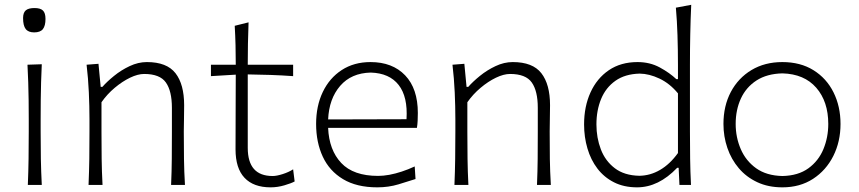

<svg xmlns="http://www.w3.org/2000/svg" viewBox="-20 -782 3633 812"><path d="M97.7 0H156.7Q153.8 -57.1 152.8 -110.1Q151.9 -163.1 151.9 -226.1V-277.3Q151.9 -320.8 152.3 -359.4Q152.8 -397.9 153.8 -434.8Q154.8 -471.7 156.7 -510.3L96.2 -508.3Q98.1 -470.2 99.4 -433.6Q100.6 -397 101.1 -358.9Q101.6 -320.8 101.6 -277.3V-226.1Q101.6 -163.1 100.8 -110.1Q100.1 -57.1 97.7 0ZM124.5 -645Q150.4 -645 161.4 -658.9Q172.4 -672.9 172.4 -702.1Q172.4 -727.1 161.6 -737.5Q150.9 -748 126 -748Q100.6 -748 89.1 -738.3Q77.6 -728.5 77.6 -705.6Q77.6 -673.8 88.6 -659.4Q99.6 -645 124.5 -645Z M354.5 0H413.6Q410.6 -57.1 409.9 -109.9Q409.2 -162.6 409.2 -224.6V-349.6Q433.1 -383.8 465.1 -410.6Q497.1 -437.5 530 -453.4Q563 -469.2 589.8 -469.2Q656.2 -469.2 681.6 -433.1Q707 -397 707 -326.2V-224.6Q707 -162.6 706.5 -109.9Q706.1 -57.1 703.6 0H762.2Q758.8 -57.1 758.1 -110.1Q757.3 -163.1 757.3 -226.1Q757.3 -247.6 758.1 -275.9Q758.8 -304.2 758.8 -336.9Q758.8 -425.3 722.2 -472.4Q685.5 -519.5 601.1 -519.5Q564.5 -519.5 528.3 -502.4Q492.2 -485.4 462.2 -460.9Q432.1 -436.5 413.1 -414.6H405.8L396.5 -512.2L346.2 -508.3Q353 -450.7 355.7 -391.6Q358.4 -332.5 358.4 -277.3V-226.1Q358.4 -163.1 357.7 -110.1Q356.9 -57.1 354.5 0Z M1124.5 10.3Q1153.8 10.3 1182.9 1.7Q1211.9 -6.8 1226.1 -14.6L1219.7 -65.9Q1200.7 -53.7 1175.3 -45.7Q1149.9 -37.6 1133.3 -37.6Q1080.1 -37.6 1054 -67.4Q1027.8 -97.2 1027.8 -156.7V-467.3Q1074.7 -466.8 1123.5 -465.1Q1172.4 -463.4 1219.7 -460V-508.3H1027.8Q1027.8 -557.6 1028.6 -597.2Q1029.3 -636.7 1031.2 -687.5L972.7 -672.9Q975.1 -630.4 976.1 -591.1Q977.1 -551.8 977.1 -508.3H872.1V-460L977.1 -466.3Q977.1 -407.2 976.6 -324.5Q976.1 -241.7 976.1 -150.4Q976.1 -70.3 1014.2 -30Q1052.2 10.3 1124.5 10.3Z M1575.7 10.3Q1623 10.3 1665.3 -2.4Q1707.5 -15.1 1737.3 -24.9L1733.9 -78.1Q1706.5 -65.4 1679.2 -56.4Q1651.9 -47.4 1626.5 -42.7Q1601.1 -38.1 1579.1 -38.1Q1474.6 -38.1 1423.1 -92.8Q1371.6 -147.5 1367.7 -241.2H1743.2Q1745.6 -255.9 1746.3 -271Q1747.1 -286.1 1747.1 -304.2Q1747.1 -407.2 1693.4 -463.4Q1639.6 -519.5 1546.9 -519.5Q1477.1 -519.5 1425.3 -485.8Q1373.5 -452.1 1345.2 -393.1Q1316.9 -334 1316.9 -257.8Q1316.9 -180.2 1345 -119.6Q1373 -59.1 1430.7 -24.4Q1488.3 10.3 1575.7 10.3ZM1699.2 -277.8 1367.7 -276.9Q1371.6 -364.3 1418.5 -418.7Q1465.3 -473.1 1547.9 -475.1Q1627 -472.7 1666 -422.6Q1705.1 -372.6 1699.2 -277.8Z M1901.9 0H1960.9Q1958 -57.1 1957.3 -109.9Q1956.5 -162.6 1956.5 -224.6V-349.6Q1980.5 -383.8 2012.5 -410.6Q2044.4 -437.5 2077.4 -453.4Q2110.4 -469.2 2137.2 -469.2Q2203.6 -469.2 2229 -433.1Q2254.4 -397 2254.4 -326.2V-224.6Q2254.4 -162.6 2253.9 -109.9Q2253.4 -57.1 2251 0H2309.6Q2306.2 -57.1 2305.4 -110.1Q2304.7 -163.1 2304.7 -226.1Q2304.7 -247.6 2305.4 -275.9Q2306.2 -304.2 2306.2 -336.9Q2306.2 -425.3 2269.5 -472.4Q2232.9 -519.5 2148.4 -519.5Q2111.8 -519.5 2075.7 -502.4Q2039.6 -485.4 2009.5 -460.9Q1979.5 -436.5 1960.4 -414.6H1953.1L1943.8 -512.2L1893.6 -508.3Q1900.4 -450.7 1903.1 -391.6Q1905.8 -332.5 1905.8 -277.3V-226.1Q1905.8 -163.1 1905 -110.1Q1904.3 -57.1 1901.9 0Z M2683.6 -38.6Q2620.1 -40 2580.1 -70.6Q2540 -101.1 2521.2 -150.1Q2502.4 -199.2 2502.4 -255.9Q2502.4 -315.4 2522.2 -363.5Q2542 -411.6 2582.8 -440.4Q2623.5 -469.2 2685.5 -470.7Q2725.6 -470.2 2769 -449.7Q2812.5 -429.2 2847.2 -387.2V-134.8Q2813.5 -87.9 2771.7 -63.5Q2730 -39.1 2683.6 -38.6ZM2674.3 10.3Q2765.1 10.3 2843.8 -72.3H2850.1L2853.5 0H2902.3Q2899.4 -57.1 2898.7 -110.1Q2897.9 -163.1 2897.9 -226.1V-507.8Q2897.9 -574.2 2899.2 -636.5Q2900.4 -698.7 2903.3 -761.7L2838.4 -749.5Q2843.3 -693.4 2845.2 -633.3Q2847.2 -573.2 2847.2 -507.8V-447.3H2840.3Q2812 -474.1 2770.3 -496.8Q2728.5 -519.5 2676.3 -519.5Q2605.5 -519.5 2554.9 -485.1Q2504.4 -450.7 2477.3 -391.1Q2450.2 -331.5 2450.2 -255.9Q2450.2 -202.1 2464.4 -154.1Q2478.5 -106 2506.6 -69.1Q2534.7 -32.2 2576.7 -11Q2618.7 10.3 2674.3 10.3Z M3289.1 -37.6Q3221.7 -39.1 3178 -70.3Q3134.3 -101.6 3112.8 -151.4Q3091.3 -201.2 3091.3 -257.8Q3091.3 -317.4 3113.3 -365.2Q3135.3 -413.1 3179.4 -441.7Q3223.6 -470.2 3289.1 -471.7Q3381.3 -469.2 3432.1 -410.9Q3482.9 -352.5 3482.9 -257.8Q3482.9 -201.2 3462.4 -151.4Q3441.9 -101.6 3398.9 -70.3Q3356 -39.1 3289.1 -37.6ZM3289.1 10.3Q3363.3 10.3 3418.5 -25.6Q3473.6 -61.5 3504.2 -122.3Q3534.7 -183.1 3534.7 -257.8Q3534.7 -332 3505.1 -391.4Q3475.6 -450.7 3420.4 -485.1Q3365.2 -519.5 3288.6 -519.5Q3214.4 -519.5 3158.2 -485.8Q3102.1 -452.1 3070.8 -393.1Q3039.6 -334 3039.6 -257.8Q3039.6 -204.6 3056.2 -156.2Q3072.8 -107.9 3104.5 -70.6Q3136.2 -33.2 3182.6 -11.5Q3229 10.3 3289.1 10.3Z"/></svg>

Font: Pinar FD VF
Style: Regular
Weight: 300
Designer: Amin Abedi
Version: Version 2.000